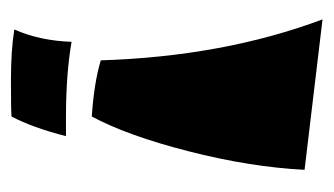

<svg xmlns="http://www.w3.org/2000/svg" viewBox="-146 -442 595 342"><g transform="rotate(90 151.0 -271.5)"><path d="M15 -549 283 -517Q278 -420 250 -310.5Q222 -201 188 -138Q128 -142 88 -154Q81 -373 15 -549ZM190 -92H223Q208 -33 188 5Q177 6 123.5 6Q70 6 33 0Q53 -45 55 -102Q112 -92 190 -92Z"/></g></svg>

Font: Ruslan Display
Style: Regular
Weight: 400
Version: Version 1.000